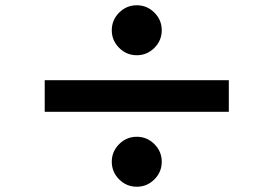

<svg xmlns="http://www.w3.org/2000/svg" viewBox="-20 -746 1040 730"><path d="M500 -726Q539 -726 567 -698Q595 -670 595 -631Q595 -592 567 -564Q539 -536 500 -536Q461 -536 433 -564Q405 -592 405 -631Q405 -670 433 -698Q461 -726 500 -726ZM850 -321H150V-441H850ZM500 -226Q539 -226 567 -198Q595 -170 595 -131Q595 -92 567 -64Q539 -36 500 -36Q461 -36 433 -64Q405 -92 405 -131Q405 -170 433 -198Q461 -226 500 -226Z"/></svg>

Font: Source Han Sans CN Heavy
Style: Regular
Weight: 900
Designer: Ryoko NISHIZUKA 西塚涼子 (kana, bopomofo & ideographs); Paul D. Hunt (Latin, Greek & Cyrillic); Sandoll Communications 산돌커뮤니
Foundry: Adobe
Version: Version 2.000;hotconv 1.0.107;makeotfexe 2.5.65593